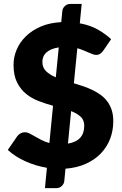

<svg xmlns="http://www.w3.org/2000/svg" viewBox="-20 -847 620 972"><path d="M354 -425.5Q378 -418.5 402 -410.2Q426 -402 448.2 -391.2Q470.5 -380.5 489.8 -366.5Q509 -352.5 523.2 -333.5Q537.5 -314.5 545.5 -290Q553.5 -265.5 553.5 -233.5Q553.5 -186 537.5 -144.2Q521.5 -102.5 490.5 -70.2Q459.5 -38 414.5 -17.8Q369.5 2.5 311.5 7L305.5 69Q304.5 83 293.2 94.2Q282 105.5 264.5 105.5H207.5L217.5 2.5Q160 -7 107.8 -30.8Q55.5 -54.5 19.5 -88L67.5 -157.5Q73.5 -166 83.8 -171.8Q94 -177.5 105.5 -177.5Q117.5 -177.5 130 -171.2Q142.5 -165 157.2 -156.2Q172 -147.5 189.8 -138.2Q207.5 -129 230 -123L248.5 -311.5Q212.5 -321.5 176.8 -335Q141 -348.5 112.5 -371.5Q84 -394.5 66.2 -430Q48.5 -465.5 48.5 -519Q48.5 -558.5 64.5 -596Q80.5 -633.5 111.2 -663.5Q142 -693.5 187 -712.8Q232 -732 290 -735L295.5 -790.5Q296.5 -804.5 307.8 -815.8Q319 -827 336.5 -827H393.5L384 -729Q438 -719 476.8 -696.5Q515.5 -674 542.5 -648.5L504.5 -593Q496 -580.5 487.2 -574.8Q478.5 -569 466.5 -569Q459 -569 448.8 -572.8Q438.5 -576.5 426.5 -581.8Q414.5 -587 400.8 -592.8Q387 -598.5 371.5 -603ZM277.5 -607Q254.5 -603.5 238.8 -596.5Q223 -589.5 213.2 -580Q203.5 -570.5 199 -558.8Q194.5 -547 194.5 -534Q194.5 -504.5 213.5 -486.2Q232.5 -468 262.5 -455.5ZM324 -120Q406.5 -133.5 406.5 -210.5Q406.5 -239.5 388.2 -256.2Q370 -273 340 -284.5Z"/></svg>

Font: Lato
Style: Regular
Weight: 900
Designer: Lukasz Dziedzic with Adam Twardoch and Botio Nikoltchev
Foundry: tyPoland Lukasz Dziedzic
Version: Version 2.010; 2014-09-01; http://www.latofonts.com/; ttfaut